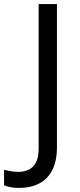

<svg xmlns="http://www.w3.org/2000/svg" viewBox="-98 -734 391 944"><path d="M-4 190Q-28 190 -46 186.5Q-64 183 -78 177V101Q-62 105 -44 108Q-26 111 -6 111Q19 111 41.5 101Q64 91 78 66Q92 41 92 -4V-714H182V-11Q182 58 159 102.5Q136 147 94 168.5Q52 190 -4 190Z"/></svg>

Font: Noto Sans Telugu
Style: Regular
Weight: 400
Designer: Jelle Bosma - Monotype Design Team
Foundry: Monotype Imaging Inc.
Version: Version 2.003